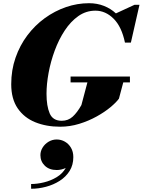

<svg xmlns="http://www.w3.org/2000/svg" viewBox="-20 -780 890 1197"><path d="M231.9 187.2Q231.9 162 245.9 139.6Q259.9 117.2 283.1 103.4Q306.3 89.6 333.5 89.6Q361.1 89.6 384.7 103.2Q408.3 116.8 422.7 141.4Q437.1 166 437.1 199.2Q437.1 248.8 413.9 285.8Q390.7 322.8 352.1 347.4Q313.5 372 266.9 384.4Q220.3 396.8 173.9 396.8V367.2Q211.9 367.2 254.5 356.8Q297.1 346.4 333.5 324.4Q369.9 302.4 389.9 267.2Q376.3 273.6 361.7 276.8Q347.1 280 333.9 280Q287.1 280 259.5 253.2Q231.9 226.4 231.9 187.2ZM420 -303H790V-266.5H748.5L721.5 -165Q704.5 -141.5 668.5 -111.5Q632.5 -81.5 582.5 -53.8Q532.5 -26 474.2 -8Q416 10 355 10Q268.5 10 199.5 -18Q130.5 -46 90.2 -104.8Q50 -163.5 50 -255Q50 -343 76.8 -420Q103.5 -497 150.5 -559.5Q197.5 -622 259.2 -666.8Q321 -711.5 391.5 -735.8Q462 -760 535 -760Q585.5 -760 628 -743.2Q670.5 -726.5 702.5 -696.5L818.5 -750H849.5L796 -514.5H759Q738.5 -613.5 688.2 -663.5Q638 -713.5 575 -713.5Q516.5 -713.5 468.5 -679.8Q420.5 -646 383.5 -589.8Q346.5 -533.5 321.2 -465Q296 -396.5 283 -326.2Q270 -256 270 -195.5Q270 -119 289.8 -73Q309.5 -27 365 -27Q405 -27 433.2 -52.8Q461.5 -78.5 487.5 -125L525 -266.5H420Z"/></svg>

Font: Bodoni* 06pt Fatface
Style: Italic
Weight: 900
Italic angle: -13°
Version: Version 2.3